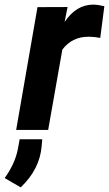

<svg xmlns="http://www.w3.org/2000/svg" viewBox="-68 -559 469 826"><path d="M380.9 -532.2C362.8 -536.6 346.7 -539.1 333 -539.1C284.2 -539.1 243.2 -514.2 210 -464.4L222.7 -528.8L93.3 -528.3L1.5 0H139.2L200.2 -345.7C228 -382.3 265.1 -400.9 312 -400.9C313.5 -400.9 315.4 -400.9 316.9 -400.9C329.1 -400.9 344.2 -399.4 363.3 -396ZM21 247.1C75.7 195.3 106 135.7 111.3 68.8L113.8 40H16.6L8.3 85C0 125.5 -18.6 166.5 -47.9 207Z"/></svg>

Font: Roboto
Style: Bold Italic
Weight: 700
Italic angle: -12°
Designer: Google
Version: Version 2.137; 2017